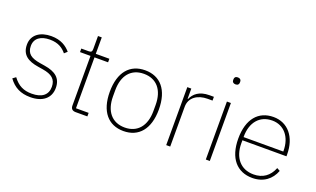

<svg xmlns="http://www.w3.org/2000/svg" viewBox="-78 -1147 2600 1581"><g transform="rotate(20 1222.0 -357.0)"><path d="M237 12C344 12 410 -41 410 -131C410 -217 356 -257 262 -272L219 -279C138 -292 98 -319 98 -387C98 -453 149 -489 229 -489C306 -489 346 -457 375 -422L400 -445C365 -485 316 -520 230 -520C136 -520 64 -474 64 -386C64 -296 123 -260 213 -246L256 -239C337 -226 376 -195 376 -128C376 -58 328 -19 238 -19C167 -19 118 -43 73 -103L46 -83C93 -18 153 12 237 12Z M734 0V-31H623V-477H742V-508H623V-652H590V-539C590 -517 584 -508 562 -508H496V-477H588V-42C588 -15 602 0 631 0Z M1053 12C1186 12 1268 -82 1268 -254C1268 -427 1186 -520 1053 -520C920 -520 838 -427 838 -254C838 -82 920 12 1053 12ZM1053 -19C941 -19 876 -98 876 -227V-281C876 -411 941 -489 1053 -489C1165 -489 1230 -411 1230 -281V-227C1230 -98 1165 -19 1053 -19Z M1460 0V-349C1460 -432 1531 -475 1614 -475H1658V-508H1620C1529 -508 1486 -467 1464 -419H1460V-508H1425V0Z M1790 -665C1811 -665 1819 -677 1819 -691V-700C1819 -714 1810 -726 1789 -726C1768 -726 1760 -714 1760 -700V-691C1760 -677 1769 -665 1790 -665ZM1772 0H1807V-508H1772Z M2182 12C2279 12 2346 -40 2376 -120L2349 -135C2319 -59 2262 -19 2182 -19C2068 -19 2001 -101 2001 -225V-252H2387V-268C2387 -421 2303 -520 2178 -520C2045 -520 1964 -425 1964 -254C1964 -82 2048 12 2182 12ZM2178 -489C2280 -489 2349 -408 2349 -286V-280H2001V-284C2001 -408 2067 -489 2178 -489Z"/></g></svg>

Font: IBM Plex Thai ExtraLight
Style: Regular
Weight: 200
Designer: Mike Abbink, Paul van der Laan, Pieter van Rosmalen, Ben Mitchell, Mark Frömberg
Foundry: Bold Monday
Version: Version 1.0